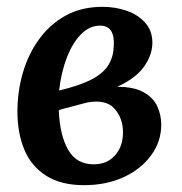

<svg xmlns="http://www.w3.org/2000/svg" viewBox="-20 -531 533 562"><path d="M226 11Q158 11 114.5 -17Q71 -45 51 -93.5Q31 -142 31 -205Q31 -262 46.5 -316.5Q62 -371 93.5 -415Q125 -459 171.5 -485Q218 -511 280 -511Q318 -511 351 -499.5Q384 -488 405 -464.5Q426 -441 426 -406Q426 -371 402 -336.5Q378 -302 323 -277Q372 -277 400.5 -261Q429 -245 440.5 -219.5Q452 -194 452 -166Q452 -117 422.5 -76.5Q393 -36 342 -12.5Q291 11 226 11ZM153 -266Q215 -281 249 -299Q283 -317 297.5 -341Q312 -365 313 -395Q317 -456 273 -456Q242 -456 217 -430.5Q192 -405 175.5 -362Q159 -319 153 -266ZM152 -209Q155 -135 179.5 -92.5Q204 -50 254 -50Q293 -50 316.5 -76Q340 -102 340 -144Q340 -185 315 -213Q290 -241 235 -231Z"/></svg>

Font: Lora SemiBold
Style: Italic
Weight: 600
Italic angle: -3°
Designer: Olga Karpushina, Alexei Vanyashin (Cyrillic)
Foundry: Cyreal
Version: Version 3.011; ttfautohint (v1.8.4.7-5d5b)